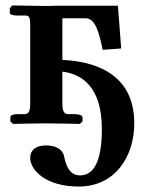

<svg xmlns="http://www.w3.org/2000/svg" viewBox="-20 -454 551 705"><path d="M91 -75C91 -49 87 -35 71 -35H47C29 -35 18 -31 18 -23V-8L28 1C28 1 113 -1 148 -1C187 -1 273 1 273 1L283 -8V-23C283 -31 269 -35 253 -35H229C214 -35 209 -49 209 -75V-191C282 -182 354 -134 354 20C354 124 331 190 274 190C232 190 221 148 215 118C209 94 184 80 150 80C114 80 91 95 91 126C91 171 149 231 269 231C401 231 473 123 473 -1C473 -187 323 -229 209 -234V-387H294C332 -387 345 -328 357 -271L425 -276L413 -433H188C176 -433 163 -432 150 -432L25 -434L16 -424V-407C16 -401 25 -397 43 -397H73C89 -397 91 -389 91 -354Z"/></svg>

Font: Libertinus Serif Semibold
Style: Regular
Weight: 600
Designer: Philipp H. Poll, Khaled Hosny
Foundry: Caleb Maclennan
Version: Version 7.050;RELEASE